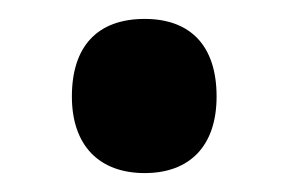

<svg xmlns="http://www.w3.org/2000/svg" viewBox="-20 -170 305 203"><path d="M133 13C180 13 209 -15 209 -68C209 -122 181 -150 133 -150C83 -150 56 -121 56 -68C56 -16 85 13 133 13Z"/></svg>

Font: Noto Sans Malayalam ExtraCondensed
Style: Bold
Weight: 700
Width: 2
Designer: Jelle Bosma - Monotype Design Team
Foundry: Monotype Imaging Inc.
Version: Version 2.104